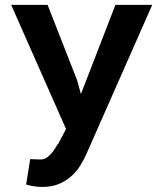

<svg xmlns="http://www.w3.org/2000/svg" viewBox="-20 -548 640 782"><path d="M293.9 -221.7 309.6 -165 450.2 -528.3H600.1L332 79.1Q323.2 99.1 309.3 122.6Q295.4 146 274.4 166Q253.4 186 223.4 199.7Q193.4 213.4 152.3 213.4Q142.6 213.4 134.3 212.6Q126 211.9 118.2 210.7Q110.4 209.5 102.8 207.8Q95.2 206.1 86.4 203.6L103 100.1Q111.3 100.1 124.3 100.8Q137.2 101.6 145 101.6Q161.1 101.6 173.6 91.8Q186 82 194.8 70.3Q203.6 58.6 209 48.8Q214.4 39.1 216.3 39.1L249 -22.5L25.4 -528.3H173.8Z"/></svg>

Font: TypoPRO Roboto Mono
Style: Bold
Weight: 700
Designer: Google
Version: Version 2.000986; 2015; ttfautohint (v1.3)